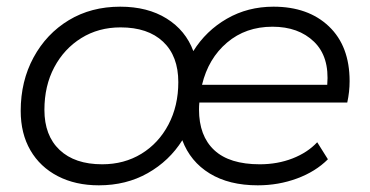

<svg xmlns="http://www.w3.org/2000/svg" viewBox="-20 -550 1109 575"><path d="M276 5Q206 5 153 -22.5Q100 -50 71 -100Q42 -150 42 -218Q42 -307 80.5 -378Q119 -449 186 -489.5Q253 -530 340 -530Q422 -530 479 -494.5Q536 -459 559 -397Q597 -458 659.5 -494Q722 -530 799 -530Q903 -530 965 -471Q1027 -412 1027 -307Q1027 -275 1020 -243H577Q576 -233 576 -222Q576 -143 621.5 -100.5Q667 -58 758 -58Q811 -58 856 -75.5Q901 -93 930 -124L962 -73Q925 -36 869.5 -15.5Q814 5 752 5Q666 5 608 -30.5Q550 -66 526 -130Q487 -68 422.5 -31.5Q358 5 276 5ZM286 -58Q352 -58 403.5 -89.5Q455 -121 484.5 -177Q514 -233 514 -304Q514 -382 468.5 -425Q423 -468 341 -468Q275 -468 223.5 -436Q172 -404 142.5 -348.5Q113 -293 113 -221Q113 -144 158.5 -101Q204 -58 286 -58ZM585 -296H960Q967 -380 920.5 -425Q874 -470 796 -470Q716 -470 660 -422.5Q604 -375 585 -296Z"/></svg>

Font: Montserrat
Style: Italic
Weight: 400
Italic angle: -11.3°
Designer: Julieta Ulanovsky
Foundry: Julieta Ulanovsky
Version: Version 9.000; ttfautohint (v1.8.4.7-5d5b)